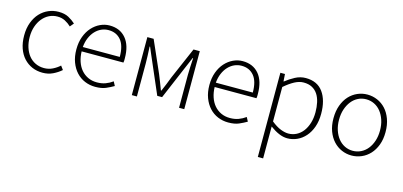

<svg xmlns="http://www.w3.org/2000/svg" viewBox="-64 -905 3222 1535"><g transform="rotate(15 1547.5 -137.5)"><path d="M270 12Q223 12 183.5 -5Q144 -22 114.5 -54Q85 -86 68.5 -132.5Q52 -179 52 -239Q52 -299 70 -346.5Q88 -394 118 -426Q148 -458 187.5 -475Q227 -492 271 -492Q321 -492 354 -474Q387 -456 412 -433L386 -402Q363 -424 335 -438.5Q307 -453 272 -453Q235 -453 203.5 -437.5Q172 -422 148.5 -393.5Q125 -365 111.5 -326Q98 -287 98 -239Q98 -192 110.5 -153Q123 -114 145.5 -86Q168 -58 200.5 -42.5Q233 -27 272 -27Q310 -27 342.5 -43Q375 -59 400 -82L423 -51Q392 -24 354 -6Q316 12 270 12Z M706 12Q660 12 619.5 -5Q579 -22 549 -54.5Q519 -87 501.5 -133.5Q484 -180 484 -239Q484 -298 501.5 -345Q519 -392 548.5 -424.5Q578 -457 615.5 -474.5Q653 -492 693 -492Q779 -492 828 -434Q877 -376 877 -270Q877 -261 877 -252Q877 -243 875 -234H529Q530 -189 543 -150.5Q556 -112 579.5 -84.5Q603 -57 636 -41.5Q669 -26 710 -26Q749 -26 780.5 -37.5Q812 -49 839 -69L857 -35Q828 -18 793.5 -3Q759 12 706 12ZM529 -270H835Q835 -363 797 -408.5Q759 -454 694 -454Q663 -454 635 -441.5Q607 -429 584.5 -405Q562 -381 547.5 -347Q533 -313 529 -270Z M1007 0V-480H1059L1174 -219Q1186 -188 1198.5 -157.5Q1211 -127 1222 -96H1226Q1239 -127 1252 -157.5Q1265 -188 1276 -219L1389 -480H1441V0H1398V-272Q1398 -300 1400 -338.5Q1402 -377 1404 -412H1400Q1389 -386 1378.5 -361Q1368 -336 1357 -311L1245 -47H1205L1091 -311Q1080 -336 1069.5 -361Q1059 -386 1048 -412H1044Q1046 -377 1047.5 -338.5Q1049 -300 1049 -272V0Z M1807 12Q1761 12 1720.5 -5Q1680 -22 1650 -54.5Q1620 -87 1602.5 -133.5Q1585 -180 1585 -239Q1585 -298 1602.5 -345Q1620 -392 1649.5 -424.5Q1679 -457 1716.5 -474.5Q1754 -492 1794 -492Q1880 -492 1929 -434Q1978 -376 1978 -270Q1978 -261 1978 -252Q1978 -243 1976 -234H1630Q1631 -189 1644 -150.5Q1657 -112 1680.5 -84.5Q1704 -57 1737 -41.5Q1770 -26 1811 -26Q1850 -26 1881.5 -37.5Q1913 -49 1940 -69L1958 -35Q1929 -18 1894.5 -3Q1860 12 1807 12ZM1630 -270H1936Q1936 -363 1898 -408.5Q1860 -454 1795 -454Q1764 -454 1736 -441.5Q1708 -429 1685.5 -405Q1663 -381 1648.5 -347Q1634 -313 1630 -270Z M2108 217V-480H2146L2150 -420H2153Q2188 -448 2229.5 -470Q2271 -492 2316 -492Q2412 -492 2460 -425.5Q2508 -359 2508 -247Q2508 -186 2491 -138Q2474 -90 2444.5 -56.5Q2415 -23 2376.5 -5.5Q2338 12 2296 12Q2262 12 2226 -3.5Q2190 -19 2152 -47V217ZM2294 -27Q2330 -27 2361 -43Q2392 -59 2414 -88Q2436 -117 2448.5 -157.5Q2461 -198 2461 -247Q2461 -291 2452.5 -329Q2444 -367 2426 -394.5Q2408 -422 2379 -437.5Q2350 -453 2309 -453Q2273 -453 2234.5 -432.5Q2196 -412 2152 -374V-89Q2194 -55 2230 -41Q2266 -27 2294 -27Z M2827 12Q2784 12 2745 -5Q2706 -22 2676.5 -54Q2647 -86 2629.5 -132.5Q2612 -179 2612 -239Q2612 -299 2629.5 -346.5Q2647 -394 2676.5 -426Q2706 -458 2745 -475Q2784 -492 2827 -492Q2870 -492 2909.5 -475Q2949 -458 2978.5 -426Q3008 -394 3025.5 -346.5Q3043 -299 3043 -239Q3043 -179 3025.5 -132.5Q3008 -86 2978.5 -54Q2949 -22 2909.5 -5Q2870 12 2827 12ZM2827 -27Q2863 -27 2894.5 -42.5Q2926 -58 2948.5 -86Q2971 -114 2984 -153Q2997 -192 2997 -239Q2997 -287 2984 -326Q2971 -365 2948.5 -393.5Q2926 -422 2894.5 -437.5Q2863 -453 2827 -453Q2791 -453 2760 -437.5Q2729 -422 2706.5 -393.5Q2684 -365 2671 -326Q2658 -287 2658 -239Q2658 -192 2671 -153Q2684 -114 2706.5 -86Q2729 -58 2760 -42.5Q2791 -27 2827 -27Z"/></g></svg>

Font: CV Source Sans Light
Style: Regular
Weight: 300
Designer: Paul D. Hunt
Foundry: Adobe Systems Incorporated
Version: Version 3.001